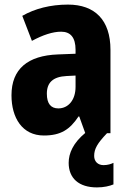

<svg xmlns="http://www.w3.org/2000/svg" viewBox="-20 -580 557 836"><path d="M390 99C390 68 404 44 446 0H461V-363C461 -493 393 -560 276 -560C199 -560 131 -542 77 -511L119 -402C167 -428 210 -442 246 -442C287 -442 309 -417 309 -363V-346L232 -343C101 -338 30 -280 30 -165C30 -67 77 10 171 10C245 10 284 -16 322 -73H325L351 -1C299 42 279 87 279 129C279 196 323 236 402 236C433 236 457 230 474 223V129C464 134 449 139 431 139C406 139 390 123 390 99ZM270 -249 309 -251V-202C309 -144 277 -108 234 -108C202 -108 184 -128 184 -172C184 -220 210 -246 270 -249Z"/></svg>

Font: Noto Sans Khmer UI Condensed ExtraBold
Style: Regular
Weight: 800
Width: 3
Designer: Danh Hong and the Monotype Design Team
Foundry: Monotype Imaging Inc.
Version: Version 2.002